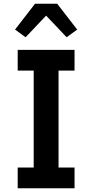

<svg xmlns="http://www.w3.org/2000/svg" viewBox="-20 -1000 490 1020"><path d="M74 0V-110H159V-625H74V-735H376V-625H291V-110H376V0ZM116 -802 60 -843 166 -980H284L390 -843L334 -802L225 -917Z"/></svg>

Font: Iosevka Etoile Extrabold
Style: Regular
Weight: 800
Designer: Belleve Invis
Foundry: Belleve Invis
Version: Version 22.1.2; ttfautohint (v1.8.4)